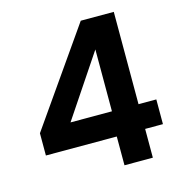

<svg xmlns="http://www.w3.org/2000/svg" viewBox="-106 -818 874 916"><g transform="rotate(-15 330.5 -360.0)"><path d="M46.9 -252 374 -720.2H537.1V-264.2H625V-142.1H537.1V0H397V-142.1H46.9ZM201.2 -264.2H405.8V-569.8Z"/></g></svg>

Font: PoppinsZ SemiBold
Style: Regular
Weight: 600
Designer: Ninad Kale (Devanagari), Jonny Pinhorn (Latin)
Foundry: Indian Type Foundry
Version: Version 3.002;FEAKit 1.0